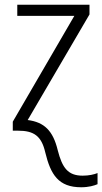

<svg xmlns="http://www.w3.org/2000/svg" viewBox="-20 -552 432 811"><path d="M323 239C355 239 378 232 392 226V179C377 185 356 190 329 190C267 190 243 157 224 83C204 0 167 -36 97 -45L358 -491V-532H53V-485H294L34 -38V0H56C123 0 155 22 171 91C194 186 227 239 323 239Z"/></svg>

Font: Noto Sans SemiCondensed Light
Style: Regular
Weight: 300
Width: 4
Designer: Monotype Design Team
Foundry: Monotype Imaging Inc.
Version: Version 2.013